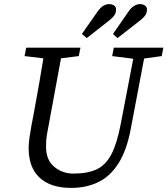

<svg xmlns="http://www.w3.org/2000/svg" viewBox="-20 -903 818 938"><path d="M528 -629 536 -670H778L770 -629L684 -617L619 -274Q599 -168 558.5 -104.5Q518 -41 459.5 -13Q401 15 328 15Q227 15 173.5 -35Q120 -85 120 -179Q120 -204 124 -231Q128 -258 133 -286L147 -360Q171 -489 192 -618L100 -629L108 -670H373L365 -629L278 -618L216 -282Q212 -263 208.5 -241.5Q205 -220 205 -185Q205 -122 244.5 -88.5Q284 -55 339 -55Q409 -55 453 -76Q497 -97 524.5 -150Q552 -203 570 -298L631 -616ZM380 -737 457 -847Q471 -867 485.5 -875Q500 -883 512 -883Q527 -883 537 -876.5Q547 -870 547 -856Q547 -842 540 -830.5Q533 -819 516 -805L404 -717ZM532 -737 608 -847Q622 -867 636.5 -875Q651 -883 663 -883Q677 -883 687.5 -876.5Q698 -870 698 -856Q698 -842 691 -830.5Q684 -819 667 -805L554 -717Z"/></svg>

Font: Source Serif Pro
Style: Italic
Weight: 400
Italic angle: -12°
Designer: Frank Grießhammer
Foundry: Adobe Systems Incorporated
Version: Version 3.001;hotconv 1.0.111;makeotfexe 2.5.65597